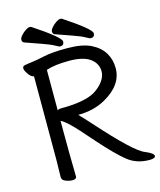

<svg xmlns="http://www.w3.org/2000/svg" viewBox="-131 -979 907 1090"><g transform="rotate(-15 323.0 -433.5)"><path d="M612 19Q536 19 483 -23.5Q430 -66 343 -164L275 -241Q208 -315 180 -326Q180 -115 183 1Q183 17 159 17Q140 17 119 8.5Q98 0 98 -17L100 -116V-610Q82 -610 61 -645Q53 -658 53 -669Q53 -682 66 -684Q86 -688 112 -691Q138 -694 185.5 -704.5Q233 -715 323 -715Q412 -715 462.5 -689.5Q513 -664 536.5 -624Q560 -584 560 -535Q560 -436 448 -373Q378 -333 286 -333Q307 -312 350 -264Q540 -51 599 -31Q646 -11 646 4Q646 19 612 19ZM180 -387Q185 -394 201 -394Q341 -394 403 -431Q437 -452 457.5 -480.5Q478 -509 478 -537Q478 -584 438 -613.5Q398 -643 315 -643Q230 -643 180 -626ZM288 -735Q281 -735 260.5 -747Q240 -759 192.5 -775.5Q145 -792 95 -810Q84 -815 84 -828Q84 -838 96 -852Q108 -866 123 -876Q138 -886 147 -886Q154 -886 158 -884Q311 -783 311 -758Q311 -735 288 -735ZM468 -735Q461 -735 440.5 -747Q420 -759 372.5 -775.5Q325 -792 275 -810Q264 -815 264 -828Q264 -838 276 -852Q288 -866 303 -876Q318 -886 327 -886Q334 -886 338 -884Q491 -783 491 -758Q491 -735 468 -735Z"/></g></svg>

Font: LXGW WenKai TC
Style: Bold
Weight: 700
Designer: LXGW / Fontworks Inc.
Foundry: LXGW / Fontworks Inc.
Version: Version 1.330;April 28, 2024